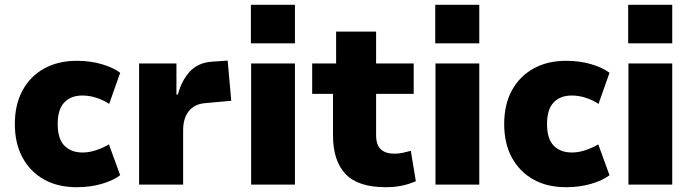

<svg xmlns="http://www.w3.org/2000/svg" viewBox="-20 -771 2890 802"><path d="M301 11Q221 11 163.5 -21.5Q106 -54 74 -113Q42 -172 42 -253Q42 -334 74 -393Q106 -452 164 -484.5Q222 -517 301 -517Q357 -517 405 -503Q453 -489 482 -467L436 -337Q412 -353 383 -362.5Q354 -372 324 -372Q276 -372 248.5 -343Q221 -314 221 -253Q221 -191 249 -162.5Q277 -134 325 -134Q353 -134 382.5 -144Q412 -154 435 -168L482 -39Q453 -17 405 -3Q357 11 301 11Z M561 0V-506H717V-376H723Q738 -433 771.5 -470.5Q805 -508 861 -513L931 -518L946 -350L835 -340Q792 -336 768.5 -306.5Q745 -277 745 -227V0Z M1028 -590V-751H1212V-590ZM1029 0V-506H1212V0Z M1591 11Q1475 11 1423 -44.5Q1371 -100 1371 -205V-379H1284V-506H1384V-639H1551V-506H1708V-379H1551V-207Q1551 -166 1570.5 -147.5Q1590 -129 1628 -129Q1645 -129 1663.5 -133Q1682 -137 1696 -141L1717 -14Q1687 -1 1656.5 5Q1626 11 1591 11Z M1798 -590V-751H1982V-590ZM1799 0V-506H1982V0Z M2345 11Q2265 11 2207.5 -21.5Q2150 -54 2118 -113Q2086 -172 2086 -253Q2086 -334 2118 -393Q2150 -452 2208 -484.5Q2266 -517 2345 -517Q2401 -517 2449 -503Q2497 -489 2526 -467L2480 -337Q2456 -353 2427 -362.5Q2398 -372 2368 -372Q2320 -372 2292.5 -343Q2265 -314 2265 -253Q2265 -191 2293 -162.5Q2321 -134 2369 -134Q2397 -134 2426.5 -144Q2456 -154 2479 -168L2526 -39Q2497 -17 2449 -3Q2401 11 2345 11Z M2604 -590V-751H2788V-590ZM2605 0V-506H2788V0Z"/></svg>

Font: Nunito Sans 7pt SemiCondensed Black
Style: Regular
Weight: 900
Width: 4
Designer: Vernon Adams
Foundry: Vernon Adams
Version: Version 3.101;gftools[0.9.27]